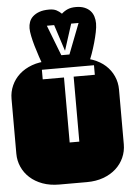

<svg xmlns="http://www.w3.org/2000/svg" viewBox="-64 -991 706 1036"><g transform="rotate(-5 289.0 -473.0)"><path d="M457 -625H174.8V-573.2H290V-221.2H342.3V-573.2H457ZM364.3 -668.9Q413.6 -668.9 453.6 -654.3Q493.7 -639.6 521.7 -614.3Q549.8 -588.9 564.9 -554.9Q580.1 -521 580.1 -482.9V-186Q580.1 -147.9 564.9 -114Q549.8 -80.1 521.7 -54.7Q493.7 -29.3 453.6 -14.6Q413.6 0 364.3 0H213.9Q164.6 0 124.5 -14.6Q84.5 -29.3 56.4 -54.7Q28.3 -80.1 13.2 -114Q-2 -147.9 -2 -186V-482.9Q-2 -521 13.2 -554.9Q28.3 -588.9 56.4 -614.3Q84.5 -639.6 124.5 -654.3Q164.6 -668.9 213.9 -668.9ZM309.1 -917Q324.2 -930.7 342.3 -938.5Q360.4 -946.3 386.7 -946.3Q413.6 -946.3 432.9 -938.5Q452.1 -930.7 464.4 -917.5Q476.6 -904.3 482.2 -886.5Q487.8 -868.7 487.8 -849.1Q487.8 -829.1 482.2 -801.8Q476.6 -774.4 468.3 -745.1Q460 -715.8 450 -687.5Q439.9 -659.2 431.2 -638.2H186Q175.8 -666.5 165.3 -697.5Q154.8 -728.5 146.5 -757.3Q138.2 -786.1 133.1 -811.3Q127.9 -836.4 127.9 -854Q127.9 -871.6 133.8 -887.9Q139.6 -904.3 153.3 -917Q167 -929.7 188.5 -937.5Q210 -945.3 241.7 -945.3Q266.1 -945.3 281.2 -937.5Q296.4 -929.7 309.1 -917ZM261.7 -859.4H222.2L286.1 -694.3H330.1L394 -859.4H354L308.1 -716.3Z"/></g></svg>

Font: Monofett
Style: Regular
Weight: 400
Designer: vernon adams
Foundry: vernon adams
Version: Version 1.000